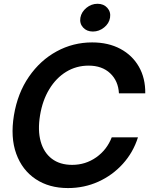

<svg xmlns="http://www.w3.org/2000/svg" viewBox="-20 -958 769 990"><path d="M330.6 11.7Q232.9 11.7 163.6 -34.7Q94.2 -81.1 63.7 -165.3Q33.2 -249.5 51.8 -363.3Q70.8 -478 129.2 -562.5Q187.5 -647 272.2 -693.1Q356.9 -739.3 455.1 -739.3Q538.6 -739.3 600.6 -706.1Q662.6 -672.9 696.3 -613.8Q730 -554.7 729 -476.6H593.3Q589.8 -541 547.9 -580.3Q505.9 -619.6 437 -619.6Q373.5 -619.6 321.5 -587.9Q269.5 -556.2 234.4 -498.5Q199.2 -440.9 186.5 -363.3Q173.8 -286.1 189.7 -228.8Q205.6 -171.4 247.1 -139.6Q288.6 -107.9 352.1 -107.9Q420.9 -107.9 476.1 -146.7Q531.2 -185.5 556.2 -250H691.4Q667 -172.4 613.5 -113.3Q560.1 -54.2 487.1 -21.2Q414.1 11.7 330.6 11.7ZM459 -795.4Q427.2 -795.4 408.4 -816.2Q389.6 -836.9 394.5 -866.7Q399.9 -896.5 425.5 -917.5Q451.2 -938.5 482.9 -938.5Q514.6 -938.5 533.4 -917.5Q552.2 -896.5 547.4 -866.7Q542.5 -836.9 516.6 -816.2Q490.7 -795.4 459 -795.4Z"/></svg>

Font: Inter Display Semi Bold
Style: Italic
Weight: 600
Italic angle: -9.39999°
Designer: Rasmus Andersson
Foundry: rsms
Version: Version 4.000;git-4fc901f